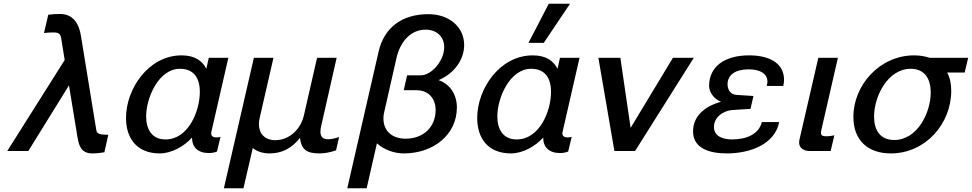

<svg xmlns="http://www.w3.org/2000/svg" viewBox="-20 -810 5214 1030"><path d="M395 -78C403 -31 413 13 476 13C497 13 521 10 540 7L561 -87C517 -87 500 -92 497 -110L414 -619C404 -683 372 -735 303 -735C278 -735 264 -734 239 -731L216 -633C230 -635 256 -636 266 -636C294 -636 304 -629 308 -606L327 -488L19 0H132L350 -352Z M764 -185C764 -287 832 -441 945 -441C1017 -441 1052 -395 1052 -317C1052 -213 990 -62 868 -62C792 -62 764 -120 764 -185ZM656 -177C656 -67 715 13 837 13C900 13 968 -25 1010 -72C1010 -20 1042 11 1100 11C1114 11 1129 9 1144 3L1163 -76C1158 -74 1150 -73 1143 -73H1138C1123 -73 1113 -81 1113 -94C1113 -96 1113 -100 1114 -103L1205 -500H1100L1087 -441C1066 -482 1027 -513 954 -513C777 -513 656 -334 656 -177Z M1181 200H1286L1336 -16C1359 3 1390 13 1427 13C1491 13 1545 -14 1589 -70C1597 -8 1624 13 1694 13C1721 13 1755 7 1783 -4L1799 -75C1780 -68 1758 -63 1741 -63C1709 -63 1699 -79 1699 -104C1699 -115 1701 -126 1704 -138L1786 -500H1681L1610 -190C1593 -115 1530 -58 1457 -58C1401 -58 1369 -93 1369 -143C1369 -153 1370 -164 1373 -177L1447 -500H1342Z M2278 -734C2134 -734 2040 -660 2011 -533L1843 200H1947L2002 -41C2040 -7 2094 13 2146 13C2305 13 2431 -87 2431 -234C2431 -300 2396 -359 2333 -380C2421 -418 2470 -493 2470 -569C2470 -663 2392 -734 2278 -734ZM2263 -651C2323 -651 2363 -613 2363 -557C2363 -486 2297 -406 2237 -406H2164L2146 -326H2214C2285 -326 2317 -274 2317 -221C2317 -127 2250 -66 2156 -66C2084 -66 2037 -107 2037 -174C2037 -184 2038 -193 2039 -199L2107 -499C2128 -591 2187 -651 2263 -651Z M3038 -790H2924L2815 -580H2897ZM2648 -185C2648 -287 2716 -441 2829 -441C2901 -441 2936 -395 2936 -317C2936 -213 2874 -62 2752 -62C2676 -62 2648 -120 2648 -185ZM2540 -177C2540 -67 2599 13 2721 13C2784 13 2852 -25 2894 -72C2894 -20 2926 11 2984 11C2998 11 3013 9 3028 3L3047 -76C3042 -74 3034 -73 3027 -73H3022C3007 -73 2997 -81 2997 -94C2997 -96 2997 -100 2998 -103L3089 -500H2984L2971 -441C2950 -482 2911 -513 2838 -513C2661 -513 2540 -334 2540 -177Z M3702 -500H3590L3363 -124L3308 -500H3190L3276 0H3387Z M3784 -349C3784 -315 3811 -278 3848 -264C3760 -240 3698 -187 3698 -105C3698 -14 3786 13 3879 13C4006 13 4137 -37 4160 -155H4067C4051 -91 3986 -62 3907 -62C3863 -62 3810 -76 3810 -129C3810 -179 3857 -217 3913 -220L4006 -226L4022 -295L3930 -301C3901 -303 3883 -326 3883 -358C3883 -409 3926 -438 3996 -438C4059 -438 4097 -414 4097 -372C4097 -364 4095 -357 4093 -349H4182C4185 -361 4186 -373 4186 -383C4186 -465 4116 -513 3999 -513C3866 -513 3784 -452 3784 -349Z M4269 -62C4268 -58 4267 -52 4267 -46C4267 -16 4291 0 4324 0H4436L4456 -84C4448 -82 4428 -79 4412 -79C4396 -79 4384 -82 4384 -97C4384 -102 4386 -113 4387 -116L4475 -500H4370Z M4558 -183C4558 -58 4635 13 4759 13C4945 13 5083 -146 5083 -323C5083 -361 5076 -394 5061 -421H5155L5174 -500H4967C4942 -508 4915 -513 4884 -513C4699 -513 4558 -353 4558 -183ZM4669 -184C4669 -293 4742 -441 4866 -441C4941 -441 4973 -386 4973 -314C4973 -205 4901 -59 4777 -59C4701 -59 4669 -113 4669 -184Z"/></svg>

Font: Perun Medium Italic
Style: Regular
Weight: 500
Italic angle: -12°
Foundry: Copyright (c) Stefan Peev, Context Ltd, 2016
Version: Version 1.026